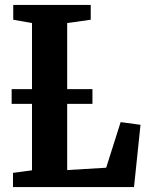

<svg xmlns="http://www.w3.org/2000/svg" viewBox="-20 -763 593 783"><path d="M33 0V-58L110.5 -68.5V-669L34 -682.5V-743H350V-682.5L254 -669V-69.5L413 -79L472 -265L553 -254L526.5 0ZM357 -399.5V-339.5H27.5V-399.5Z"/></svg>

Font: Merriweather 24pt SemiCondensed
Style: Bold
Weight: 700
Width: 4
Designer: Eben Sorkin
Foundry: Eben Sorkin
Version: Version 2.100